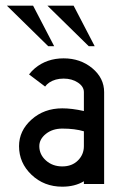

<svg xmlns="http://www.w3.org/2000/svg" viewBox="-20 -665 445 694"><path d="M205.1 -63.5Q240.2 -63.5 261.7 -85Q283.2 -106.4 283.2 -136.7V-190.4Q250.5 -200.2 205.1 -200.2Q169.9 -200.2 146 -181.2Q122.1 -162.1 122.1 -136.7Q122.1 -106.4 146 -85Q169.9 -63.5 205.1 -63.5ZM205.1 9.8Q139.2 9.8 94 -33.2Q48.8 -76.2 48.8 -136.7Q48.8 -192.4 94 -232.9Q139.2 -273.4 205.1 -273.4Q240.2 -273.4 283.2 -263.7V-332Q283.2 -352.1 261.7 -366.5Q240.2 -380.9 210 -380.9Q179.7 -380.9 158.2 -366.7Q148.4 -359.9 143.1 -352.1L85 -396Q93.8 -407.7 106.4 -418.5Q149.4 -454.1 210 -454.1Q270.5 -454.1 313.5 -418.5Q356.4 -382.8 356.4 -332V0H283.2V-9.8Q250.5 9.8 205.1 9.8ZM175.8 -498H154.3L4.9 -644.5H99.6ZM322.3 -498H300.8L151.4 -644.5H246.1Z"/></svg>

Font: Catrinity
Style: Regular
Weight: 400
Designer: Alexander Lange
Foundry: High-Logic / Made with FontCreator
Version: Version 2.090;May 20, 2024;FontCreator 15.0.0.2974 64-bit